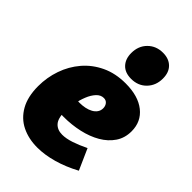

<svg xmlns="http://www.w3.org/2000/svg" viewBox="-242 -904 1014 1014"><g transform="rotate(45 265.0 -397.0)"><path d="M238 15Q173 15 122 -10Q71 -35 41.5 -87Q12 -139 12 -218Q12 -283 33 -343.5Q54 -404 94.5 -451.5Q135 -499 194 -527Q253 -555 329 -555Q423 -555 476.5 -512.5Q530 -470 530 -398Q530 -348 504.5 -310.5Q479 -273 436 -248Q393 -223 337.5 -210.5Q282 -198 222 -198Q208 -198 199.5 -198.5Q191 -199 187 -199L197 -312Q205 -311 213 -310.5Q221 -310 229 -310Q250 -310 269.5 -314Q289 -318 304.5 -326.5Q320 -335 329 -348Q338 -361 338 -378Q338 -395 328.5 -407Q319 -419 302 -419Q279 -419 261 -399.5Q243 -380 231 -350Q219 -320 212.5 -286Q206 -252 206 -223Q206 -171 226.5 -148.5Q247 -126 283 -126Q312 -126 348.5 -138Q385 -150 428 -171L480 -54Q417 -20 355 -2.5Q293 15 238 15ZM332 -592Q286 -592 261 -618.5Q236 -645 236 -689Q236 -742 269.5 -775.5Q303 -809 354 -809Q398 -809 424 -783.5Q450 -758 450 -712Q450 -660 417 -626Q384 -592 332 -592Z"/></g></svg>

Font: Bitter Thin Black
Style: Italic
Weight: 900
Italic angle: -9°
Version: Version 3.020